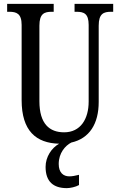

<svg xmlns="http://www.w3.org/2000/svg" viewBox="-20 -734 606 994"><path d="M326 240C343 240 372 234 389 224V171C370 176 353 179 339 179C308 179 284 160 284 115C284 58 318 20 349 4C443 -17 491 -93 491 -206V-601C491 -664 517 -673 555 -673H566V-714H366V-673H376C414 -673 439 -664 439 -605V-208C439 -118 397 -49 312 -49C236 -49 184 -93 184 -210V-601C184 -664 210 -673 248 -673H258V-714H17V-673H28C65 -673 92 -664 92 -605V-216C92 -56 167 7 286 10C247 32 216 78 216 130C216 206 256 240 326 240Z"/></svg>

Font: Noto Serif Devanagari ExtraCondensed
Style: Regular
Weight: 400
Width: 2
Designer: Universal Thirst, Indian Type Foundry and the Monotype Design Team
Foundry: Monotype Imaging Inc.
Version: Version 2.004